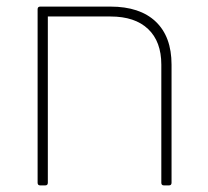

<svg xmlns="http://www.w3.org/2000/svg" viewBox="-20 -562 630 582"><path d="M315 -542Q404 -542 452 -496.5Q500 -451 500 -366V-8Q500 0 492 0H477Q469 0 469 -8V-366Q469 -436 429 -474Q389 -512 315 -512H125V-8Q125 0 117 0H102Q94 0 94 -8V-534Q94 -542 102 -542Z"/></svg>

Font: LINE Seed Sans TH App Thin
Style: Regular
Weight: 250
Designer: Dalton Maag Ltd | Thai characters by Cadson Demak Co.,Ltd.
Foundry: Dalton Maag Ltd
Version: Version 1.003